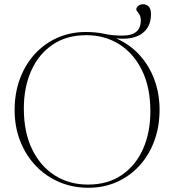

<svg xmlns="http://www.w3.org/2000/svg" viewBox="-20 -876 820 906"><path d="M385 -725Q434 -725 471.8 -716.5Q509.5 -708 555.5 -708Q603 -708 623.8 -726.8Q644.5 -745.5 644.5 -779.5Q644.5 -800.5 633.8 -813.8Q623 -827 623 -830Q623 -840 632 -848Q641 -856 655.5 -856Q670.5 -856 681.5 -845.2Q692.5 -834.5 692.5 -809Q692.5 -749 650.5 -718Q608.5 -687 528 -695Q592 -667 638 -616.8Q684 -566.5 708.5 -500.2Q733 -434 733 -358Q733 -278 708 -210.8Q683 -143.5 637.8 -94Q592.5 -44.5 531.2 -17.2Q470 10 397 10Q322.5 10 259 -17.2Q195.5 -44.5 148.5 -94Q101.5 -143.5 75.2 -210.5Q49 -277.5 49 -357Q49 -437 74 -504.2Q99 -571.5 144.2 -621Q189.5 -670.5 251 -697.8Q312.5 -725 385 -725ZM395 -5Q488 -5 554 -49.8Q620 -94.5 654.8 -172.5Q689.5 -250.5 689.5 -351.5Q689.5 -463 650.5 -543.2Q611.5 -623.5 543.2 -666.8Q475 -710 387 -710Q294 -710 228.2 -665.2Q162.5 -620.5 127.5 -542.5Q92.5 -464.5 92.5 -363.5Q92.5 -252 131.5 -171.8Q170.5 -91.5 238.8 -48.2Q307 -5 395 -5Z"/></svg>

Font: Newsreader Display ExtraLight
Style: Regular
Weight: 275
Designer: Hugues Gentile
Foundry: Production Type
Version: Version 1.001